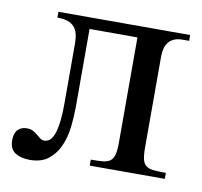

<svg xmlns="http://www.w3.org/2000/svg" viewBox="-59 -510 620 588"><g transform="rotate(10 250.5 -216.0)"><path d="M253.4 0V-18.6Q275.9 -18.6 290.8 -20Q305.7 -21.5 314 -28.1Q322.3 -34.7 325.7 -47.9Q329.1 -61 329.1 -84.5V-412.1H180.2V-168.5Q180.2 -139.6 176.5 -107.4Q172.9 -75.2 161.1 -48.1Q149.4 -21 127.4 -3.2Q105.5 14.6 68.8 14.6Q41.5 14.6 23.7 3.2Q5.9 -8.3 5.9 -35.6Q5.9 -57.6 16.4 -68.4Q26.9 -79.1 43.9 -79.1Q56.2 -79.1 64 -74.7Q71.8 -70.3 77.9 -65.2Q84 -60.1 89.6 -55.7Q95.2 -51.3 103 -51.3Q114.7 -51.3 122.6 -60.3Q130.4 -69.3 135 -85.2Q139.6 -101.1 141.8 -122.6Q144 -144 144 -168.5V-358.9Q144 -376.5 140.9 -389.6Q137.7 -402.8 129.9 -411.6Q122.1 -420.4 109.4 -424.8Q96.7 -429.2 77.1 -429.2V-447.3H486.8V-429.2H466.8Q449.7 -429.2 438.7 -423.8Q427.7 -418.5 421.6 -409.7Q415.5 -400.9 413.1 -389.9Q410.6 -378.9 410.6 -367.7V-84.5Q410.6 -60.5 413.8 -47.4Q417 -34.2 425.5 -27.8Q434.1 -21.5 449 -20Q463.9 -18.6 486.8 -18.6V0Z"/></g></svg>

Font: Doulos SIL CyrE
Style: Regular
Weight: 400
Designer: Walt Agee, Victor Gaultney, Peter Martin, Debbi Hosken, Becca Hirsbrunner
Foundry: SIL International
Version: Version 5.000